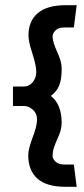

<svg xmlns="http://www.w3.org/2000/svg" viewBox="-20 -679 326 741"><path d="M176 -309Q199 -325 208.5 -349.5Q218 -374 218 -411Q218 -430 213 -446.5Q208 -463 200 -480Q193 -496 188 -511Q183 -526 183 -540Q183 -550 194 -561.5Q205 -573 229 -573H265L276 -659H234Q162 -659 126 -628.5Q90 -598 90 -543Q90 -529 93.5 -513Q97 -497 103 -479Q110 -457 115 -437Q120 -417 120 -402Q120 -378 106 -361.5Q92 -345 72 -345H30V-270H72Q91 -270 107 -255.5Q123 -241 123 -218Q123 -204 118 -185Q113 -166 105 -146Q98 -127 93.5 -110Q89 -93 89 -79Q89 -22 124 10Q159 42 234 42H276L265 -44H229Q206 -44 194.5 -55Q183 -66 183 -77Q183 -93 188 -108.5Q193 -124 201 -142Q209 -158 213.5 -174Q218 -190 218 -206Q218 -240 207.5 -266.5Q197 -293 176 -309Z"/></svg>

Font: Catamaran Thin SemiBold
Style: Regular
Weight: 600
Version: Version 2.000